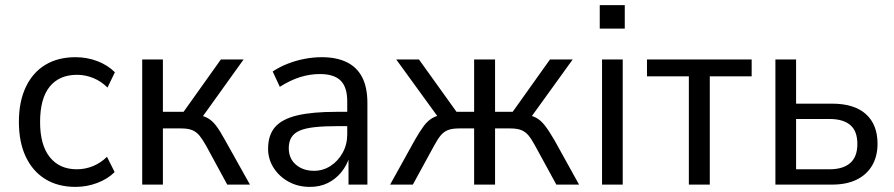

<svg xmlns="http://www.w3.org/2000/svg" viewBox="-20 -723 3503 752"><path d="M276 9Q207 9 157.5 -21.5Q108 -52 81 -109Q54 -166 54 -246Q54 -325 81 -382Q108 -439 157.5 -469Q207 -499 276 -499Q321 -499 361.5 -483.5Q402 -468 430 -440L401 -380Q376 -405 345 -417.5Q314 -430 282 -430Q212 -430 174.5 -383.5Q137 -337 137 -245Q137 -155 175 -107.5Q213 -60 281 -60Q314 -60 344.5 -72.5Q375 -85 399 -109L429 -49Q402 -22 361 -6.5Q320 9 276 9Z M537 0V-490H618V-285H699L845 -490H934L764 -253L746 -275Q774 -271 792.5 -261Q811 -251 826.5 -230.5Q842 -210 861 -175L959 0H870L788 -151Q774 -176 762 -191Q750 -206 733.5 -213Q717 -220 690 -220H618V0Z M1194 9Q1147 9 1110 -11.5Q1073 -32 1051.5 -66Q1030 -100 1030 -140Q1030 -194 1057.5 -225.5Q1085 -257 1144 -271Q1203 -285 1297 -285H1353V-229H1303Q1250 -229 1213 -225Q1176 -221 1154 -211.5Q1132 -202 1121.5 -185Q1111 -168 1111 -143Q1111 -102 1139 -78Q1167 -54 1210 -54Q1245 -54 1274.5 -73Q1304 -92 1322 -124.5Q1340 -157 1340 -197V-326Q1340 -382 1314 -407.5Q1288 -433 1233 -433Q1194 -433 1155.5 -421Q1117 -409 1076 -383L1048 -443Q1075 -461 1107 -473.5Q1139 -486 1173 -492.5Q1207 -499 1240 -499Q1298 -499 1338 -479.5Q1378 -460 1398.5 -420.5Q1419 -381 1419 -319V0H1345V-109H1349Q1338 -74 1316 -47.5Q1294 -21 1263.5 -6Q1233 9 1194 9Z M1508 0 1605 -175Q1625 -210 1640.5 -230.5Q1656 -251 1675 -261.5Q1694 -272 1722 -275L1704 -253L1532 -490H1621L1768 -285H1837V-490H1919V-285H1988L2134 -490H2223L2052 -253L2033 -275Q2061 -272 2079.5 -262Q2098 -252 2114 -231.5Q2130 -211 2151 -175L2248 0H2159L2076 -152Q2062 -178 2050 -192.5Q2038 -207 2021.5 -213.5Q2005 -220 1978 -220H1919V0H1837V-220H1778Q1751 -220 1734.5 -213.5Q1718 -207 1706 -192.5Q1694 -178 1680 -152L1597 0Z M2329 -611V-703H2427V-611ZM2338 0V-490H2419V0Z M2678 0V-424H2514V-490H2924V-424H2760V0Z M3017 0V-490H3098V-317H3239Q3326 -317 3371.5 -276Q3417 -235 3417 -160Q3417 -111 3396 -75Q3375 -39 3335.5 -19.5Q3296 0 3239 0ZM3098 -60H3229Q3282 -60 3310 -84.5Q3338 -109 3338 -159Q3338 -210 3310 -233.5Q3282 -257 3229 -257H3098Z"/></svg>

Font: Nunito Sans 10pt SemiCondensed
Style: Regular
Weight: 400
Width: 4
Designer: Vernon Adams
Foundry: Vernon Adams
Version: Version 3.101;gftools[0.9.27]